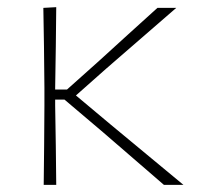

<svg xmlns="http://www.w3.org/2000/svg" viewBox="-20 -516 556 536"><path d="M102 0Q103 -56.5 103.2 -108.5Q103.5 -160.5 104 -221V-271Q103.5 -332 102.8 -385Q102 -438 101 -494L137 -496Q136.5 -439.5 135.8 -385.5Q135 -331.5 134 -271V-266H167L256.5 -346Q297 -383 338 -420.2Q379 -457.5 419.5 -494H472Q423 -451.5 373.8 -408.8Q324.5 -366 276 -324L192 -249.5L287.5 -169.5Q338.5 -127 390 -84.5Q441.5 -42 492 0H437.5Q395.5 -36.5 353 -73Q310.5 -109.5 268.5 -146L160 -238H134V-221Q135 -160.5 135.8 -108.5Q136.5 -56.5 137 0Z"/></svg>

Font: Commissioner Loud Thin
Style: Regular
Weight: 100
Designer: Kostas Bartsokas
Foundry: Kostas Bartsokas
Version: Version 1.000; ttfautohint (v1.8.3)